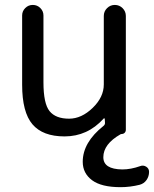

<svg xmlns="http://www.w3.org/2000/svg" viewBox="-20 -567 628 783"><path d="M471.7 196.3Q393.6 196.3 355.5 168Q317.4 139.6 317.4 92.8Q317.4 13.7 402.3 -53.7Q408.2 -58.6 408.2 -65.4L407.2 -82Q407.2 -84 405.3 -84.5Q403.3 -85 402.3 -83Q336.9 -10.7 243.2 -10.7Q154.3 -10.7 112.3 -60.1Q70.3 -109.4 70.3 -221.7V-503.9Q70.3 -521.5 83 -534.2Q95.7 -546.9 113.8 -546.9Q131.8 -546.9 144.5 -534.2Q157.2 -521.5 157.2 -503.9V-231.4Q157.2 -144.5 182.1 -113.8Q207 -83 261.7 -83Q312.5 -83 357.9 -127Q403.3 -170.9 403.3 -222.7V-502Q403.3 -520.5 416.5 -533.7Q429.7 -546.9 448.2 -546.9Q466.8 -546.9 480 -533.7Q493.2 -520.5 493.2 -502V-38.1Q493.2 -30.3 488.3 -25.4Q483.4 -20.5 475.6 -20.5Q473.6 -20.5 471.7 -19.5Q401.4 20.5 401.4 74.2Q401.4 123 478.5 124Q513.7 124 551.8 110.4Q564.5 105.5 576.2 112.8Q587.9 120.1 587.9 133.8Q587.9 152.3 577.6 167Q567.4 181.6 549.8 186.5Q510.7 196.3 471.7 196.3Z"/></svg>

Font: Gen Jyuu Gothic P Regular
Style: Regular
Weight: 400
Designer: [Source Han Sans]
Ryoko NISHIZUKA  (kana & ideographs); Paul D. Hunt (Latin, Greek & Cyrillic); Wenlong ZHANG  (bopomofo
Version: Version 1.002.20150607